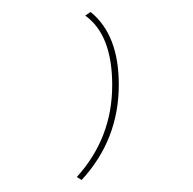

<svg xmlns="http://www.w3.org/2000/svg" viewBox="-20 -134 321 320"><path d="M116 166 108 161Q167 96 167 8Q167 -76 122 -108L131 -114Q178 -76 178 7Q178 99 116 166Z"/></svg>

Font: EauTest Hairline
Style: Regular
Weight: 250
Designer: Christian Thalmann (Catharsis Fonts)
Version: Version 0.001;PS 000.001;hotconv 1.0.88;makeotf.lib2.5.64775